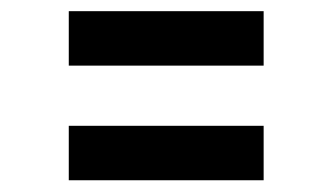

<svg xmlns="http://www.w3.org/2000/svg" viewBox="-20 -440 580 335"><path d="M100 -125.5V-220.5H440V-125.5ZM100 -325.5V-420.5H440V-325.5Z"/></svg>

Font: Mohave Medium
Style: Regular
Weight: 500
Designer: Gumpita Rahayu
Foundry: Tokotype
Version: Version 2.003